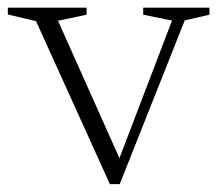

<svg xmlns="http://www.w3.org/2000/svg" viewBox="-21 -460 572 490"><path d="M450.5 -408 284.5 10H259.5L71 -406L-1 -423V-440.5H200V-422.5L127 -407L290 -42.5H278.5L418 -407.5L344.5 -422.5V-440.5H513.5V-422.5Z"/></svg>

Font: Newsreader 16pt Light
Style: Regular
Weight: 300
Designer: Hugues Gentile
Foundry: Production Type
Version: Version 1.003